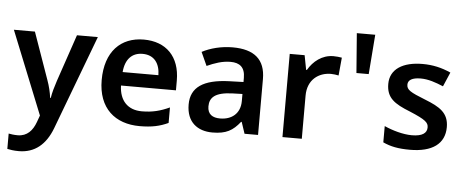

<svg xmlns="http://www.w3.org/2000/svg" viewBox="-58 -860 3009 1246"><g transform="rotate(5 1447.0 -237.0)"><path d="M0 -542 217 -2 201 42C181 97 146 138 84 138C61 138 39 135 25 132V232C43 236 67 240 100 240C204 240 275 180 316 72L547 -542H411L307 -236C294 -197 282 -156 277 -122H273C268 -160 259 -197 245 -236L137 -542Z M846 -552C696 -552 596 -452 596 -267C596 -82 708 10 867 10C947 10 999 -2 1053 -27V-128C994 -101 943 -87 873 -87C781 -87 727 -144 724 -242H1082V-306C1082 -461 992 -552 846 -552ZM846 -459C923 -459 959 -405 960 -330H727C734 -415 778 -459 846 -459Z M1425 -552C1350 -552 1279 -533 1226 -505L1266 -417C1315 -439 1365 -457 1419 -457C1479 -457 1514 -430 1514 -361V-334L1420 -331C1253 -325 1172 -270 1172 -158C1172 -43 1244 10 1341 10C1431 10 1474 -16 1521 -75H1525L1550 0H1638V-364C1638 -492 1565 -552 1425 -552ZM1448 -254 1514 -256V-210C1514 -127 1457 -85 1383 -85C1334 -85 1301 -105 1301 -157C1301 -215 1337 -250 1448 -254Z M2081 -552C2007 -552 1950 -505 1917 -448H1912L1894 -542H1797V0H1923V-281C1923 -386 1996 -436 2075 -436C2090 -436 2112 -433 2125 -430L2136 -547C2121 -550 2098 -552 2081 -552Z M2339 -714H2219L2239 -456H2319Z M2854 -157C2854 -250 2795 -285 2698 -323C2599 -362 2575 -376 2575 -410C2575 -440 2603 -457 2658 -457C2708 -457 2756 -440 2806 -419L2846 -512C2786 -539 2728 -552 2662 -552C2535 -552 2451 -501 2451 -404C2451 -313 2503 -278 2607 -237C2712 -193 2730 -176 2730 -144C2730 -108 2701 -85 2632 -85C2575 -85 2505 -105 2452 -129V-23C2502 0 2552 10 2628 10C2773 10 2854 -48 2854 -157Z"/></g></svg>

Font: Noto Sans Tai Tham SemiBold
Style: Regular
Weight: 600
Designer: Monotype Design Team 2013. Revised by David WIlliams 2020
Foundry: Monotype Imaging Inc.
Version: Version 2.002